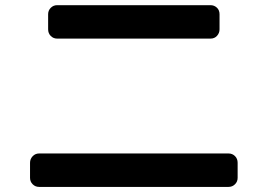

<svg xmlns="http://www.w3.org/2000/svg" viewBox="-20 -733 1040 746"><path d="M202.1 -712.9H797.9Q812.5 -712.9 822.8 -703.1Q833 -693.4 833 -677.7V-619.1Q833 -604.5 823.2 -593.8Q813.5 -583 797.9 -583H202.1Q187.5 -583 177.2 -593.3Q167 -603.5 167 -619.1V-677.7Q167 -692.4 177.2 -702.6Q187.5 -712.9 202.1 -712.9ZM131.8 -6.8Q117.2 -6.8 106.9 -17.1Q96.7 -27.3 96.7 -42V-100.6Q96.7 -115.2 106.9 -126Q117.2 -136.7 131.8 -136.7H868.2Q882.8 -136.7 893.1 -126.5Q903.3 -116.2 903.3 -100.6V-42Q903.3 -27.3 893.1 -17.1Q882.8 -6.8 868.2 -6.8Z"/></svg>

Font: Rounded-L Mgen+ 1mn bold
Style: Bold
Weight: 700
Designer: [Source Han Sans]
Ryoko NISHIZUKA  (kana & ideographs); Paul D. Hunt (Latin, Greek & Cyrillic); Wenlong ZHANG  (bopomofo
Version: Version 1.059.20150602